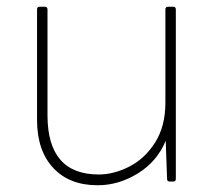

<svg xmlns="http://www.w3.org/2000/svg" viewBox="-20 -526 635 570"><path d="M270 24Q186 24 138 -27.5Q90 -79 90 -170V-498Q90 -506 98 -506H113Q121 -506 121 -498V-184Q121 -8 273 -8Q318 -8 364 -31.5Q410 -55 440.5 -103Q471 -151 471 -221V-498Q471 -506 479 -506H494Q502 -506 502 -498V5Q502 13 494 13H484Q476 13 476 5L472 -108Q446 -46 389 -11Q332 24 270 24Z"/></svg>

Font: LINE Seed JP_TTF Thin
Style: Regular
Weight: 250
Designer: LY Corporation & Fontrix & Fontworks
Version: Version 1.008